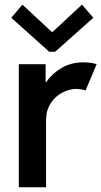

<svg xmlns="http://www.w3.org/2000/svg" viewBox="-20 -792 429 812"><path d="M59.6 -520.5H172.9V-444.3H174.8Q200.7 -481.4 240.7 -504.9Q280.8 -528.3 332 -528.3Q349.6 -528.3 365.7 -525.9Q381.8 -523.4 388.7 -520.5L341.8 -409.2Q337.9 -411.6 326.4 -413.6Q314.9 -415.5 301.8 -416Q272.9 -415.5 243.2 -400.1Q213.4 -384.8 194.1 -354.7Q174.8 -324.7 174.8 -284.2V0H59.6ZM198.7 -657.2H202.6L326.7 -772.5L374.5 -716.8L213.4 -573.2H188L27.8 -716.8L74.7 -772.5Z"/></svg>

Font: Reddit Sans Vanilla SemiBold
Style: Regular
Weight: 600
Designer: Stephen Hutchings
Foundry: Reddit
Version: Version 1.013